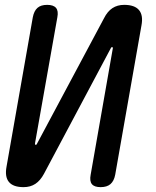

<svg xmlns="http://www.w3.org/2000/svg" viewBox="-20 -760 640 790"><path d="M562 -655 454 -41Q449 -15 434.5 -2.5Q420 10 394 10Q368 10 358 -2.5Q348 -15 353 -41L444 -560Q445 -563 444 -564.5Q443 -566 441 -566Q439 -566 438 -565L435 -560L161 -45Q146 -17 125.5 -3.5Q105 10 77 10Q34 10 16.5 -11.5Q-1 -33 7 -75L115 -689Q120 -715 134 -727.5Q148 -740 174 -740Q200 -740 210.5 -727.5Q221 -715 216 -689L124 -170Q124 -167 124.5 -165.5Q125 -164 127 -164Q129 -164 130.5 -165.5Q132 -167 133 -170L408 -685Q422 -713 442.5 -726.5Q463 -740 491 -740Q534 -740 552 -718.5Q570 -697 562 -655Z"/></svg>

Font: Maple Mono Medium
Style: Italic
Weight: 500
Italic angle: -10°
Monospace: yes
Designer: subframe7536
Version: Version 7.000